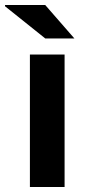

<svg xmlns="http://www.w3.org/2000/svg" viewBox="-48 -744 348 764"><path d="M71 0V-527H209V0ZM248 -591H132L-28 -719V-724H132Z"/></svg>

Font: Archivo SemiBold Expanded SemiBold
Style: Regular
Weight: 600
Width: 7
Version: Version 2.001